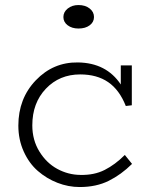

<svg xmlns="http://www.w3.org/2000/svg" viewBox="-20 -732 610 766"><path d="M293 -618.2Q267.1 -618.2 250 -631.1Q232.9 -644 232.9 -664.1Q232.9 -684.1 250.2 -698Q267.6 -711.9 293 -711.9Q320.3 -711.9 337.6 -698.2Q355 -684.6 355 -664.1Q355 -644 337.9 -631.1Q320.8 -618.2 293 -618.2ZM478 -113.8 506.8 -78.1Q463.4 -35.2 413.6 -10.5Q363.8 14.2 297.9 14.2Q252.4 14.2 209.2 -2.7Q166 -19.5 131.1 -49.8Q96.2 -80.1 74.7 -127.4Q53.2 -174.8 53.2 -231Q53.2 -338.9 122.8 -411.6Q192.4 -484.4 291 -482.9Q404.3 -481.4 461.9 -395V-471.2H505.9V-312L481.9 -309.1Q456.5 -373.5 411.6 -404.3Q366.7 -435.1 299.8 -435.1Q217.3 -435.1 163.1 -378.2Q108.9 -321.3 108.9 -231.9Q108.9 -173.3 137.2 -127.4Q165.5 -81.5 208.7 -58.1Q252 -34.7 299.8 -34.2Q355.5 -32.7 397.5 -54Q439.5 -75.2 478 -113.8Z"/></svg>

Font: BioRhyme Light
Style: Regular
Weight: 300
Designer: Aoife Mooney
Foundry: Aoife Mooney Type
Version: Version 1.500;PS 001.500;hotconv 1.0.88;makeotf.lib2.5.64775